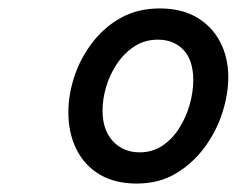

<svg xmlns="http://www.w3.org/2000/svg" viewBox="-20 -920 561 455"><path d="M304 -485Q253 -485 217 -506Q181 -527 161.5 -565.5Q142 -604 142 -654Q142 -695 156 -738Q170 -781 198 -818Q226 -855 266 -877.5Q306 -900 359 -900Q410 -900 446 -879Q482 -858 501.5 -821Q521 -784 521 -737Q521 -697 507 -653Q493 -609 465 -571Q437 -533 397 -509Q357 -485 304 -485ZM311 -559Q341 -559 364.5 -574.5Q388 -590 404.5 -616Q421 -642 429.5 -672Q438 -702 438 -730Q438 -777 415 -801.5Q392 -826 354 -826Q323 -826 298.5 -810Q274 -794 257 -768.5Q240 -743 231.5 -714Q223 -685 223 -658Q223 -612 247.5 -585.5Q272 -559 311 -559Z"/></svg>

Font: Playwrite AT
Style: Italic
Weight: 400
Italic angle: -13.0072°
Designer: Veronika Burian, José Scaglione
Foundry: TypeTogether
Version: Version 1.002